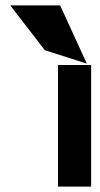

<svg xmlns="http://www.w3.org/2000/svg" viewBox="-20 -692 370 712"><path d="M203 -672H18L146 -506L302 -456ZM318 -451H195V0H318Z"/></svg>

Font: Charger
Style: Hemi
Weight: 900
Designer: Jasper
Foundry: Cannot Into Space Fonts
Version: Version 0.99